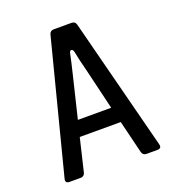

<svg xmlns="http://www.w3.org/2000/svg" viewBox="-132 -836 865 942"><g transform="rotate(-20 300.0 -365.0)"><path d="M71 0Q47 0 53 -23L230 -712Q235 -730 254 -730H347Q365 -730 370 -712L547 -23Q553 0 529 0H473Q454 0 449 -18L407 -190H193L152 -18Q147 0 128 0ZM213 -272H387L335 -490Q327 -519 321.5 -544Q316 -569 312 -589Q309 -604 300.5 -605Q292 -606 289 -592Q285 -572 279 -546Q273 -520 266 -491Z"/></g></svg>

Font: Pitagon Sans Mono Medium
Style: Regular
Weight: 500
Monospace: yes
Designer: Travis Tran
Foundry: Pitagon
Version: Version 1.001; ttfautohint (v1.8.4.7-5d5b);gftools[0.9.26]